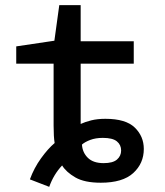

<svg xmlns="http://www.w3.org/2000/svg" viewBox="-20 -699 640 745"><path d="M96 -3Q112 -47 139 -84.5Q166 -122 192 -144Q188 -168 188 -212V-452H43V-519L191 -541L210 -679H293V-539H499V-452H293V-218Q310 -226 334 -232Q358 -238 389 -238Q468 -238 503 -204Q538 -170 538 -121Q538 -65 497 -27.5Q456 10 371 10Q308 10 272.5 -10.5Q237 -31 221 -57Q188 -22 171 26ZM382 -66Q418 -66 434 -80Q450 -94 450 -115Q450 -137 433.5 -150.5Q417 -164 379 -164Q351 -164 330 -156Q309 -148 298 -138Q300 -107 321 -86.5Q342 -66 382 -66Z"/></svg>

Font: Noto Sans Mono Medium
Style: Regular
Weight: 500
Designer: Monotype Design Team
Foundry: Monotype Imaging Inc.
Version: Version 2.014